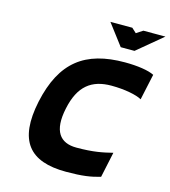

<svg xmlns="http://www.w3.org/2000/svg" viewBox="-127 -981 966 1092"><g transform="rotate(15 355.5 -435.5)"><path d="M667 -499 700 -652C667 -669 602 -679 527 -679C294 -679 163 -582 110 -336C59 -94 148 9 363 9C461 9 509 1 564 -15L596 -165C539 -151 486 -139 385 -139C288 -139 240 -199 270 -339C299 -477 371 -531 487 -531C565 -531 636 -517 667 -499ZM387 -880 481 -756H562L711 -880H581L543 -855L516 -880Z"/></g></svg>

Font: LT Wave Mono Black
Style: Italic
Weight: 900
Designer: Daniel Lyons
Version: Version 2.5 (Glyphs App)